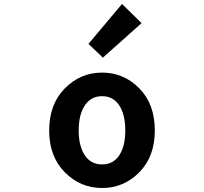

<svg xmlns="http://www.w3.org/2000/svg" viewBox="-20 -944 1040 978"><path d="M230.5 -279.3Q230.5 -413.1 310.1 -493.7Q389.6 -574.2 500 -574.2Q610.4 -574.2 689.5 -494.1Q768.6 -414.1 768.6 -279.3Q768.6 -146.5 689.5 -66.4Q610.4 13.7 500 13.7Q389.6 13.7 310.1 -66.4Q230.5 -146.5 230.5 -279.3ZM618.2 -279.3Q618.2 -360.4 587.4 -407.2Q556.6 -454.1 500 -454.1Q443.4 -454.1 412.1 -407.2Q380.9 -360.4 380.9 -279.3Q380.9 -199.2 412.1 -152.8Q443.4 -106.4 500 -106.4Q556.6 -106.4 587.4 -152.8Q618.2 -199.2 618.2 -279.3ZM503.9 -650.4 430.7 -720.7 601.6 -923.8 701.2 -826.2Z"/></svg>

Font: Gen Shin Gothic Monospace Bold
Style: Bold
Weight: 700
Designer: [Source Han Sans]
Ryoko NISHIZUKA  (kana & ideographs); Paul D. Hunt (Latin, Greek & Cyrillic); Wenlong ZHANG  (bopomofo
Version: Version 1.002.20150607